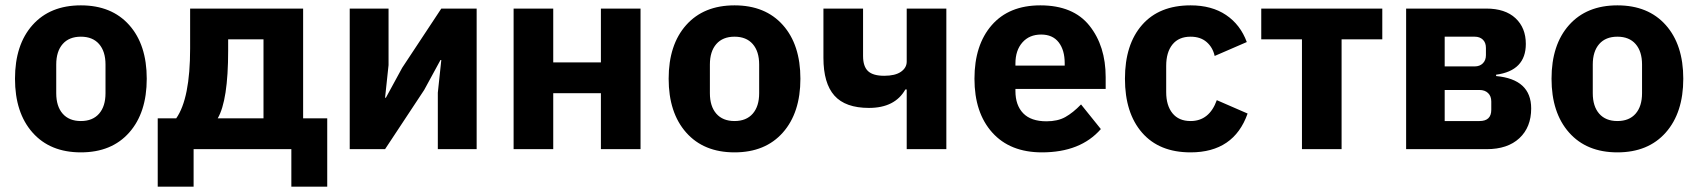

<svg xmlns="http://www.w3.org/2000/svg" viewBox="-20 -557 6342 717"><path d="M462.5 -62Q397 12 282 12Q167 12 101.5 -62Q36 -136 36 -263Q36 -390 101.5 -463.5Q167 -537 282 -537Q397 -537 462.5 -463.5Q528 -390 528 -263Q528 -136 462.5 -62ZM374 -209V-316Q374 -365 350 -392.5Q326 -420 282 -420Q238 -420 214 -392.5Q190 -365 190 -316V-209Q190 -160 214 -132.5Q238 -105 282 -105Q326 -105 350 -132.5Q374 -160 374 -209Z M569 140V-115H638Q690 -189 690 -376V-525H1112V-115H1202V140H1068V0H703V140ZM793 -115H964V-410H832V-368Q832 -182 793 -115Z M1286 0V-525H1431V-314L1418 -192H1421L1482 -304L1628 -525H1760V0H1615V-211L1628 -333H1625L1564 -221L1418 0Z M1898 0V-525H2046V-324H2224V-525H2372V0H2224V-209H2046V0Z M2903.5 -62Q2838 12 2723 12Q2608 12 2542.5 -62Q2477 -136 2477 -263Q2477 -390 2542.5 -463.5Q2608 -537 2723 -537Q2838 -537 2903.5 -463.5Q2969 -390 2969 -263Q2969 -136 2903.5 -62ZM2815 -209V-316Q2815 -365 2791 -392.5Q2767 -420 2723 -420Q2679 -420 2655 -392.5Q2631 -365 2631 -316V-209Q2631 -160 2655 -132.5Q2679 -105 2723 -105Q2767 -105 2791 -132.5Q2815 -160 2815 -209Z M3366 0V-223H3361Q3322 -154 3225 -154Q3137 -154 3096 -200Q3055 -246 3055 -341V-525H3203V-348Q3203 -309 3221.5 -291.5Q3240 -274 3282 -274Q3323 -274 3344.5 -289Q3366 -304 3366 -327V-525H3514V0Z M3871 12Q3752 12 3685.5 -62Q3619 -136 3619 -263Q3619 -389 3683.5 -463Q3748 -537 3865 -537Q3988 -537 4048.5 -461Q4109 -385 4109 -269V-225H3772V-217Q3772 -164 3801 -134Q3830 -104 3888 -104Q3930 -104 3958.5 -120Q3987 -136 4017 -167L4091 -75Q4015 12 3871 12ZM3868 -428Q3824 -428 3798 -398.5Q3772 -369 3772 -320V-312H3956V-321Q3956 -370 3933.5 -399Q3911 -428 3868 -428Z M4426 12Q4309 12 4245 -61.5Q4181 -135 4181 -263Q4181 -391 4245 -464Q4309 -537 4426 -537Q4505 -537 4558.5 -501Q4612 -465 4636 -400L4516 -348Q4509 -380 4486 -400Q4463 -420 4426 -420Q4382 -420 4358.5 -391Q4335 -362 4335 -311V-213Q4335 -163 4358.5 -134Q4382 -105 4426 -105Q4496 -105 4524 -183L4639 -133Q4588 12 4426 12Z M4842 0V-410H4690V-525H5142V-410H4990V0Z M5231 0V-525H5530Q5601 -525 5639.5 -489Q5678 -453 5678 -393Q5678 -293 5567 -278V-273Q5698 -261 5698 -152Q5698 -82 5654 -41Q5610 0 5532 0ZM5375 -105H5505Q5549 -105 5549 -147V-178Q5549 -198 5537 -209.5Q5525 -221 5505 -221H5375ZM5375 -309H5487Q5506 -309 5517.5 -320.5Q5529 -332 5529 -351V-378Q5529 -398 5517.5 -409Q5506 -420 5487 -420H5375Z M6200.5 -62Q6135 12 6020 12Q5905 12 5839.5 -62Q5774 -136 5774 -263Q5774 -390 5839.5 -463.5Q5905 -537 6020 -537Q6135 -537 6200.5 -463.5Q6266 -390 6266 -263Q6266 -136 6200.5 -62ZM6112 -209V-316Q6112 -365 6088 -392.5Q6064 -420 6020 -420Q5976 -420 5952 -392.5Q5928 -365 5928 -316V-209Q5928 -160 5952 -132.5Q5976 -105 6020 -105Q6064 -105 6088 -132.5Q6112 -160 6112 -209Z"/></svg>

Font: Aneliza
Style: Bold
Weight: 700
Designer: Mike Abbink, Paul van der Laan, Pieter van Rosmalen
Foundry: Bold Monday
Version: Version 3.0